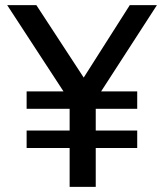

<svg xmlns="http://www.w3.org/2000/svg" viewBox="-20 -730 640 750"><path d="M84 -152V-220H252V-305H84V-373H228L8 -710H122L307 -427L487 -710H593L375 -373H516V-305H354V-220H516V-152H354V0H252V-152Z"/></svg>

Font: Livvic Medium
Style: Regular
Weight: 500
Designer: Jacques Le Bailly, Baron von Fonthausen
Version: Version 1.001; ttfautohint (v1.8.2)